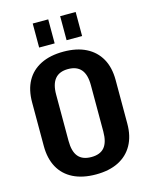

<svg xmlns="http://www.w3.org/2000/svg" viewBox="-133 -994 853 1088"><g transform="rotate(-15 293.0 -449.5)"><path d="M293 10Q215 10 160 -17.5Q105 -45 76.5 -97Q48 -149 48 -222V-478Q48 -552 76.5 -603.5Q105 -655 160 -682.5Q215 -710 293 -710Q371 -710 425.5 -682.5Q480 -655 509 -603.5Q538 -552 538 -478V-222Q538 -149 509 -97Q480 -45 425.5 -17.5Q371 10 293 10ZM293 -92Q345 -92 370 -122Q395 -152 395 -214V-486Q395 -548 369.5 -578Q344 -608 293 -608Q242 -608 216.5 -577.5Q191 -547 191 -486V-214Q191 -152 216 -122Q241 -92 293 -92ZM258 -909V-768H167V-909ZM419 -909V-768H328V-909Z"/></g></svg>

Font: Pathway Extreme Condensed
Style: Bold
Weight: 700
Width: 3
Version: Version 1.001;gftools[0.9.26]